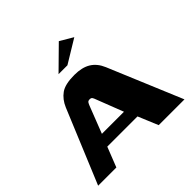

<svg xmlns="http://www.w3.org/2000/svg" viewBox="-163 -785 936 936"><g transform="rotate(-45 304.5 -317.0)"><path d="M3 0 161.6 -381.8Q178.2 -420.7 208.3 -442.3Q238.4 -464 302.4 -464Q355.4 -464 388.1 -443.8Q420.8 -423.7 438.4 -381.8L598.2 0H420.5L377.5 -103.2H169.2L128.6 0ZM194.8 -165.9H347L292.6 -306.2Q290 -314.2 286 -320.7Q282.1 -327.3 271.8 -327.3Q260.6 -327.3 256.5 -320.6Q252.3 -313.8 249.4 -306.2ZM251 -521 365.7 -633.9 432.9 -594.3 312.2 -521Z"/></g></svg>

Font: Genos Thin
Style: Regular
Weight: 100
Designer: Robert E. Leuschke
Foundry: Robert E. Leuschke
Version: Version 1.010